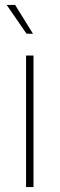

<svg xmlns="http://www.w3.org/2000/svg" viewBox="-20 -754 240 774"><path d="M85 0V-530H115V0ZM87 -618 7 -734H41L113 -618Z"/></svg>

Font: Geist Thin
Style: Regular
Weight: 400
Designer: Basement.studio, Andrés Briganti, Mateo Zaragoza
Foundry: Basement.studio, Vercel, Andrés Briganti, Guido Ferreyra, Mateo Zaragoza
Version: Version 1.401